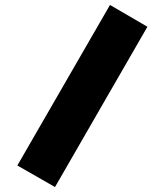

<svg xmlns="http://www.w3.org/2000/svg" viewBox="-20 -737 665 775"><path d="M202 18 50 -69 424 -717 575 -629Z"/></svg>

Font: Aoudax Cyrillic
Style: Regular
Weight: 400
Designer: William Zhang
Foundry: William Zhang
Version: Version 1.00 June 4, 2021, initial release